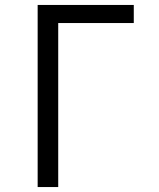

<svg xmlns="http://www.w3.org/2000/svg" viewBox="-20 -755 640 775"><path d="M132 0V-735H520V-662H215V0Z"/></svg>

Font: Iosevka Extended
Style: Regular
Weight: 400
Width: 7
Monospace: yes
Designer: Belleve Invis
Foundry: Belleve Invis
Version: Version 32.5.0; ttfautohint (v1.8.4)